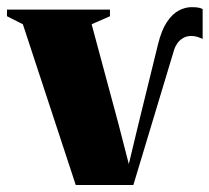

<svg xmlns="http://www.w3.org/2000/svg" viewBox="-46 -530 600 550"><path d="M171 0 19.5 -460.5 -26 -483.5V-502.5H269V-483.5L216.5 -460.5L293.5 -174.5L323 -60L350.5 -174.5L406.5 -402.5Q416.5 -443.5 432 -466.8Q447.5 -490 466 -499.8Q484.5 -509.5 502.5 -509.5Q516.5 -509.5 523.2 -508Q530 -506.5 534.5 -504V-418.5Q529.5 -421 520.5 -424Q511.5 -427 502 -427Q488.5 -427 478.5 -421Q468.5 -415 462.2 -406.2Q456 -397.5 453 -388L336 0Z"/></svg>

Font: Merriweather 144pt Black
Style: Regular
Weight: 900
Version: Version 2.100